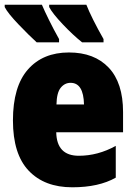

<svg xmlns="http://www.w3.org/2000/svg" viewBox="-21 -786 575 816"><path d="M272 -563Q161 -563 97.5 -490.5Q34 -418 34 -274Q34 -131 101 -60.5Q168 10 286 10Q399 10 471 -31V-166Q395 -124 314 -124Q220 -124 218 -224H502V-310Q502 -434 441 -498.5Q380 -563 272 -563ZM279 -434Q334 -434 336 -342H219Q220 -392 237 -413Q254 -434 279 -434ZM157 -766H-1V-756Q12 -730 58 -682Q104 -634 135 -606H230V-620Q207 -661 187.5 -700.5Q168 -740 157 -766ZM346 -766H188V-756Q202 -729 245.5 -683Q289 -637 328 -606H419V-620Q395 -662 375.5 -701Q356 -740 346 -766Z"/></svg>

Font: Noto Sans Display SemiCondensed Black
Style: Regular
Weight: 900
Width: 4
Designer: Monotype Design Team
Foundry: Monotype Imaging Inc.
Version: Version 1.900